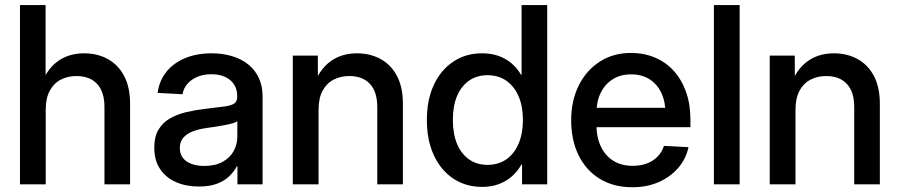

<svg xmlns="http://www.w3.org/2000/svg" viewBox="-20 -748 3651 779"><path d="M165.5 -302.7V0H61V-727.5H165V-393.1H142.1Q166.5 -463.4 211.9 -497.6Q257.3 -531.7 321.3 -531.7Q375 -531.7 417.2 -508.5Q459.5 -485.4 483.6 -439.9Q507.8 -394.5 507.8 -326.7V0H403.8V-314Q403.8 -375.5 374 -407.5Q344.2 -439.5 290 -439.5Q254.9 -439.5 226.6 -424.8Q198.2 -410.2 181.9 -379.9Q165.5 -349.6 165.5 -302.7Z M786.6 8.8Q734.9 8.8 694.1 -9Q653.3 -26.9 629.6 -62Q606 -97.2 606 -148.9Q606 -193.8 623.3 -222.4Q640.6 -251 669.7 -267.6Q698.7 -284.2 735.6 -293Q772.5 -301.8 811.5 -306.2Q859.9 -312 888.4 -315.7Q917 -319.3 929.7 -327.6Q942.4 -335.9 942.4 -354.5V-358.4Q942.4 -384.8 930.2 -404.5Q918 -424.3 894.5 -435.5Q871.1 -446.8 837.9 -446.8Q804.7 -446.8 779.5 -435.8Q754.4 -424.8 739.3 -406.5Q724.1 -388.2 720.7 -365.7L619.6 -371.1Q626 -420.4 654.8 -456.3Q683.6 -492.2 730.7 -512Q777.8 -531.7 838.9 -531.7Q882.8 -531.7 920.7 -520.5Q958.5 -509.3 986.6 -487.1Q1014.6 -464.8 1030 -431.9Q1045.4 -398.9 1045.4 -355.5V0H943.4V-73.2H940.9Q930.2 -52.7 910.9 -33.7Q891.6 -14.6 861.1 -2.9Q830.6 8.8 786.6 8.8ZM808.1 -74.7Q853 -74.7 883.1 -91.3Q913.1 -107.9 928 -135Q942.9 -162.1 942.9 -193.8V-256.3Q937.5 -252 924.3 -248Q911.1 -244.1 893.3 -240.7Q875.5 -237.3 855.7 -234.1Q835.9 -231 816.9 -228.5Q788.6 -224.6 763.9 -215.6Q739.3 -206.5 724.4 -190.2Q709.5 -173.8 709.5 -147Q709.5 -124 721.7 -107.9Q733.9 -91.8 756.1 -83.3Q778.3 -74.7 808.1 -74.7Z M1272.5 -302.7V0H1168V-522.5H1269.5L1270 -393.1H1249Q1273.4 -463.4 1318.8 -497.6Q1364.3 -531.7 1428.2 -531.7Q1481.9 -531.7 1524.2 -508.5Q1566.4 -485.4 1590.6 -439.9Q1614.7 -394.5 1614.7 -326.7V0H1510.7V-314Q1510.7 -375.5 1481 -407.5Q1451.2 -439.5 1397 -439.5Q1361.8 -439.5 1333.5 -424.8Q1305.2 -410.2 1288.8 -379.9Q1272.5 -349.6 1272.5 -302.7Z M1936.5 10.3Q1869.6 10.3 1818.8 -23.7Q1768.1 -57.6 1740 -118.7Q1711.9 -179.7 1711.9 -261.2Q1711.9 -342.8 1740.2 -403.6Q1768.6 -464.4 1819.1 -498Q1869.6 -531.7 1936 -531.7Q1973.6 -531.7 2003.7 -520.8Q2033.7 -509.8 2056.4 -490.2Q2079.1 -470.7 2093.8 -444.8H2096.2V-727.5H2200.2V0H2098.1V-80.1H2095.2Q2080.1 -52.7 2056.9 -32.5Q2033.7 -12.2 2003.7 -1Q1973.6 10.3 1936.5 10.3ZM1958 -79.1Q2002.4 -79.1 2034.7 -101.8Q2066.9 -124.5 2084.2 -165.5Q2101.6 -206.5 2101.6 -261.2Q2101.6 -316.4 2084.2 -356.9Q2066.9 -397.5 2034.7 -420.2Q2002.4 -442.9 1958 -442.9Q1915 -442.9 1883.5 -421.1Q1852.1 -399.4 1834.7 -359.1Q1817.4 -318.8 1817.4 -261.2Q1817.4 -204.1 1834.7 -163.3Q1852.1 -122.6 1883.8 -100.8Q1915.5 -79.1 1958 -79.1Z M2545.9 11.7Q2468.8 11.7 2412.8 -22.9Q2356.9 -57.6 2327.1 -118.9Q2297.4 -180.2 2297.4 -259.8Q2297.4 -339.4 2328.1 -401.1Q2358.9 -462.9 2413.6 -498Q2468.3 -533.2 2539.6 -533.2Q2592.8 -533.2 2637 -514.6Q2681.2 -496.1 2713.4 -460.7Q2745.6 -425.3 2763.4 -375.2Q2781.2 -325.2 2781.2 -262.7V-231.9H2346.7V-310.5H2727.1L2680.2 -286.1Q2680.2 -335 2663.3 -370.8Q2646.5 -406.7 2615.2 -426.5Q2584 -446.3 2540.5 -446.3Q2497.6 -446.3 2466.1 -426.5Q2434.6 -406.7 2417.2 -371.3Q2399.9 -335.9 2399.9 -289.1V-242.2Q2399.9 -191.9 2417.5 -154.3Q2435.1 -116.7 2468 -95.9Q2501 -75.2 2547.4 -75.2Q2580.6 -75.2 2606 -85.2Q2631.3 -95.2 2648.7 -113.5Q2666 -131.8 2673.8 -156.2L2773.4 -150.9Q2763.2 -103 2731.4 -66.4Q2699.7 -29.8 2652.1 -9Q2604.5 11.7 2545.9 11.7Z M2981 -727.5V0H2876.5V-727.5Z M3207.5 -302.7V0H3103V-522.5H3204.6L3205.1 -393.1H3184.1Q3208.5 -463.4 3253.9 -497.6Q3299.3 -531.7 3363.3 -531.7Q3417 -531.7 3459.2 -508.5Q3501.5 -485.4 3525.6 -439.9Q3549.8 -394.5 3549.8 -326.7V0H3445.8V-314Q3445.8 -375.5 3416 -407.5Q3386.2 -439.5 3332 -439.5Q3296.9 -439.5 3268.6 -424.8Q3240.2 -410.2 3223.9 -379.9Q3207.5 -349.6 3207.5 -302.7Z"/></svg>

Font: Inter 28pt Medium
Style: Regular
Weight: 500
Designer: Rasmus Andersson
Foundry: rsms
Version: Version 4.001;git-66647c0bb